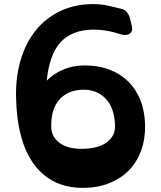

<svg xmlns="http://www.w3.org/2000/svg" viewBox="-20 -899 783 933"><path d="M207 -507Q242 -542 287 -561Q332 -580 386 -581Q453 -582 508 -562Q563 -542 602 -504Q641 -466 662.5 -411.5Q684 -357 685 -289Q686 -222 665.5 -166.5Q645 -111 606.5 -71.5Q568 -32 512.5 -9.5Q457 13 389 14Q309 15 248.5 -14Q188 -43 146 -99.5Q104 -156 82 -238.5Q60 -321 58 -427Q56 -527 81 -609.5Q106 -692 153.5 -751Q201 -810 269.5 -843.5Q338 -877 423 -879Q463 -880 497.5 -873Q532 -866 574 -855Q589 -851 598.5 -837.5Q608 -824 611 -813L621 -770Q624 -756 620 -747Q616 -738 607.5 -733.5Q599 -729 588 -729Q577 -729 568 -732Q496 -756 429 -755Q329 -753 274.5 -694Q220 -635 207 -507ZM380 -463Q310 -461 268.5 -415Q227 -369 229 -281Q230 -234 270.5 -204Q311 -174 386 -176Q461 -178 500.5 -208.5Q540 -239 539 -287Q537 -374 493.5 -419.5Q450 -465 380 -463Z"/></svg>

Font: OpenDyslexic3
Style: Bold
Weight: 700
Designer: Abelardo Gonzalez
Version: Version 1.000;PS 001.001;hotconv 1.0.56